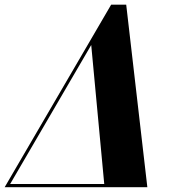

<svg xmlns="http://www.w3.org/2000/svg" viewBox="-56 -784 750 804"><path d="M472.5 -764.5 561 0H-36.5L409.5 -764.5ZM326 -595.5 -13.5 -13.5H380.5Z"/></svg>

Font: Bodoni* 16pt
Style: Bold Italic
Weight: 700
Italic angle: -13°
Version: Version 2.3